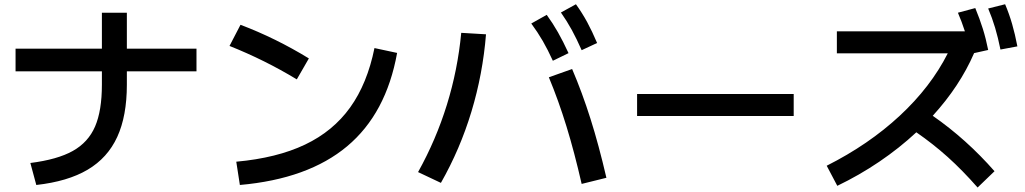

<svg xmlns="http://www.w3.org/2000/svg" viewBox="-20 -838 4728 886"><path d="M450.2 -447.3V-508.8H51.8V-613.3H450.2V-779.3H565.4V-613.3H886.7V-508.8H565.4V-447.3Q565.4 -302.7 521 -206.1Q476.6 -109.4 384.5 -54.9Q292.5 -0.5 147.5 15.6L120.1 -85.9Q244.6 -101.6 315.9 -141.4Q387.2 -181.2 418.7 -254.2Q450.2 -327.1 450.2 -447.3Z M1708 -616.2 1812.5 -593.8Q1762.2 -314 1582 -163.1Q1401.9 -12.2 1086.9 15.6L1070.3 -91.8Q1257.8 -108.9 1387.5 -170.7Q1517.1 -232.4 1595.9 -342.3Q1674.8 -452.1 1708 -616.2ZM1039.1 -626 1089.8 -723.6Q1252.4 -662.1 1405.3 -568.4L1349.6 -471.7Q1202.1 -561 1039.1 -626Z M2512.7 -481.4 2620.1 -519.5Q2666.5 -411.1 2704.8 -290Q2743.2 -168.9 2778.3 -17.6L2664.1 10.7Q2630.9 -134.8 2594.2 -254.2Q2557.6 -373.5 2512.7 -481.4ZM2108.4 -686.5 2222.7 -679.7Q2208 -496.6 2155.5 -323Q2103 -149.4 2014.6 5.9L1909.2 -43.9Q1992.2 -192.9 2042.2 -354.5Q2092.3 -516.1 2108.4 -686.5ZM2431.6 -729.5 2502.9 -769.5Q2531.2 -730.5 2554.9 -688.7Q2578.6 -647 2603.5 -592.8L2531.2 -557.6Q2507.8 -608.9 2484.4 -649.4Q2460.9 -689.9 2431.6 -729.5ZM2568.4 -780.3 2637.7 -818.4Q2666.5 -778.3 2689.5 -736.1Q2712.4 -693.8 2735.4 -639.6L2664.1 -606.4Q2641.1 -658.7 2618.7 -699.7Q2596.2 -740.7 2568.4 -780.3Z M2919.9 -404.3H3642.6V-302.7H2919.9Z M4353.5 -591.8H3841.8V-693.4H4432.6Q4418 -738.3 4400.4 -779.3L4480.5 -800.8Q4501 -751 4515.4 -705.1Q4529.8 -659.2 4540 -607.4L4474.6 -592.8V-591.8Q4409.2 -440.9 4284.2 -303.7Q4439.5 -195.8 4569.3 -47.9L4491.2 27.3Q4421.4 -52.2 4353.5 -113.3Q4285.6 -174.3 4208.5 -227.5Q4129.9 -154.3 4037.6 -91.8Q3945.3 -29.3 3843.8 19.5L3794.9 -73.2Q3988.8 -170.9 4131.8 -303.7Q4274.9 -436.5 4353.5 -591.8ZM4540 -798.8 4618.2 -818.4Q4637.2 -773.4 4650.6 -726.8Q4664.1 -680.2 4674.8 -624L4596.7 -609.4Q4585.4 -665 4572 -710Q4558.6 -754.9 4540 -798.8Z"/></svg>

Font: Pretendard SemiBold
Style: Regular
Weight: 600
Designer: Base glyphs from Inter by Rasmus Andersson; Hangeul glyphs from Noto Sans CJK(Source Han Sans) by Jang Soo-young and Kan
Foundry: Kil Hyung-jin
Version: Version 1.309